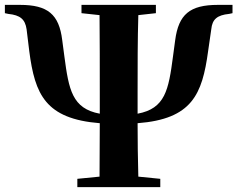

<svg xmlns="http://www.w3.org/2000/svg" viewBox="-26 -767 973 787"><path d="M308 -713 382 -705C383 -601 383 -494 383 -391V-347V-301C270 -322 256 -399 238 -535L229 -603C216 -708 170 -747 56 -747H-6V-713L8 -710C57 -705 77 -688 83 -647L94 -557C117 -380 160 -280 383 -262L382 -43L291 -34V0H631V-34L541 -43C539 -116 538 -189 538 -262C761 -279 803 -380 827 -557L840 -647C844 -688 864 -705 913 -710L927 -713V-747H867C752 -747 706 -708 692 -602L683 -535C665 -398 651 -322 538 -301V-348V-391C538 -496 538 -603 541 -705L613 -713V-747H308Z"/></svg>

Font: GenKiMin2 TW H
Style: Regular
Weight: 900
Version: Version 2.100;PS 2.1;hotconv 16.6.51;makeotf.lib2.5.65220 DE